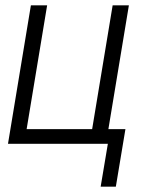

<svg xmlns="http://www.w3.org/2000/svg" viewBox="-20 -540 540 721"><path d="M415 161H358L385 0H10L96 -520H157L80 -55H326L403 -520H464L387 -55H451Z"/></svg>

Font: Iosevka Light Oblique
Style: Regular
Weight: 300
Italic angle: -9°
Monospace: yes
Designer: Belleve Invis
Foundry: Belleve Invis
Version: Version 32.5.0; ttfautohint (v1.8.4)